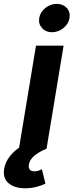

<svg xmlns="http://www.w3.org/2000/svg" viewBox="-83 -788 389 1018"><path d="M17.5 0 107.8 -545.9H254.2L163.9 0ZM50.6 210.3Q-6.2 210.3 -37.7 183.2Q-69.2 156.2 -60.9 107.1Q-55.3 72.7 -31.8 42Q-8.2 11.4 26.7 -10.7L163.9 0Q121.5 18.4 97.8 38.8Q74.1 59.2 70 84.7Q67.3 101.7 74.8 111.1Q82.3 120.4 99.4 120.4Q110.2 120.4 120.3 117.2Q130.4 114 139.1 109.1L157.9 185.6Q138.4 195.7 109.6 203Q80.9 210.3 50.6 210.3ZM192.7 -617.1Q159.6 -617.1 139.8 -639.2Q119.9 -661.3 125 -692.3Q130 -723.9 157.4 -745.7Q184.7 -767.5 217.8 -767.5Q251.1 -767.5 271 -745.7Q290.8 -723.8 285.6 -692.3Q280.6 -661.3 253.3 -639.2Q226 -617.1 192.7 -617.1Z"/></svg>

Font: Inter Variable
Style: Italic
Weight: 400
Italic angle: -9.39999°
Designer: Rasmus Andersson
Foundry: rsms
Version: Version 4.001;git-9221beed3